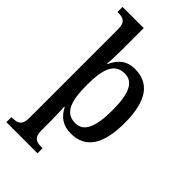

<svg xmlns="http://www.w3.org/2000/svg" viewBox="-297 -847 1173 1173"><g transform="rotate(45 289.5 -260.0)"><path d="M15 240H284V196H274C234 196 202 187 202 128V39C202 3 199 -69 198 -77H202C229 -24 271 11 342 11C464 11 530 -75 530 -268C530 -461 463 -546 341 -546C269 -546 228 -508 201 -448H197C199 -454 202 -531 202 -574V-760H19V-716H26C65 -716 96 -707 96 -647V124C96 186 65 196 24 196H15ZM317 -53C229 -53 202 -129 202 -269C202 -408 229 -482 317 -482C392 -482 422 -410 422 -270C422 -129 392 -53 317 -53Z"/></g></svg>

Font: Noto Serif Devanagari SemiCondensed Medium
Style: Regular
Weight: 500
Width: 4
Designer: Universal Thirst, Indian Type Foundry and the Monotype Design Team
Foundry: Monotype Imaging Inc.
Version: Version 2.004